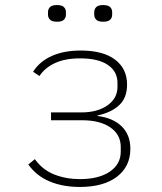

<svg xmlns="http://www.w3.org/2000/svg" viewBox="-20 -728 640 760"><path d="M296 12Q228 12 176 -10Q124 -32 92 -77L118 -98Q148 -56 194.5 -37.5Q241 -19 296 -19Q371 -19 414.5 -48.5Q458 -78 458 -128V-146Q458 -195 417 -223.5Q376 -252 305 -252H182V-283H301Q366 -283 405.5 -311Q445 -339 445 -384V-400Q445 -445 407 -471Q369 -497 297 -497Q238 -497 198 -478.5Q158 -460 136 -427L111 -444Q137 -485 185 -506.5Q233 -528 300 -528Q388 -528 435.5 -492Q483 -456 483 -393Q483 -340 451 -311Q419 -282 366 -271V-269Q428 -261 462 -227.5Q496 -194 496 -139Q496 -69 443 -28.5Q390 12 296 12ZM206 -642Q186 -642 178 -650Q170 -658 170 -670V-680Q170 -692 178 -700Q186 -708 206 -708Q225 -708 233 -700Q241 -692 241 -680V-670Q241 -658 233 -650Q225 -642 206 -642ZM388 -642Q369 -642 361 -650Q353 -658 353 -670V-680Q353 -692 361 -700Q369 -708 388 -708Q408 -708 416 -700Q424 -692 424 -680V-670Q424 -658 416 -650Q408 -642 388 -642Z"/></svg>

Font: IBM Plex Mono ExtraLight
Style: Regular
Weight: 200
Monospace: yes
Designer: Mike Abbink, Paul van der Laan, Pieter van Rosmalen
Foundry: Bold Monday
Version: Version 2.3